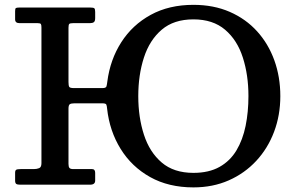

<svg xmlns="http://www.w3.org/2000/svg" viewBox="-20 -782 1260 813"><path d="M293 -409H414Q429 -409 431 -416.8Q433 -424.5 434.5 -437Q446.5 -529.5 493.5 -603Q540.5 -676.5 618 -719Q695.5 -761.5 799 -761.5Q884.5 -761.5 952.8 -731.8Q1021 -702 1068.8 -649.2Q1116.5 -596.5 1141.8 -526.2Q1167 -456 1167 -375Q1167 -294 1140.5 -223.8Q1114 -153.5 1065 -100.8Q1016 -48 948.5 -18.2Q881 11.5 799 11.5Q694 11.5 615.8 -32.2Q537.5 -76 490.8 -151.5Q444 -227 433.5 -322Q432.5 -334.5 430 -339.5Q427.5 -344.5 413 -344.5H295.5Q281.5 -344.5 275.8 -340.8Q270 -337 270 -322V-88Q270 -75.5 274.2 -70.8Q278.5 -66 290 -66H370Q383 -66 383 -50V-17.5Q383 0 362 0H64.5Q53 0 48.5 -3.5Q44 -7 44 -17.5V-50.5Q44 -60 48.5 -63Q53 -66 67.5 -66H123Q136 -66 145.8 -70Q155.5 -74 155.5 -91V-665.5Q155.5 -676 153.2 -680Q151 -684 139.5 -684H62.5Q44 -684 44 -700V-735Q44 -745.5 47.2 -747.8Q50.5 -750 60.5 -750H363.5Q375.5 -750 379.2 -747Q383 -744 383 -731.5V-705.5Q383 -692 377.2 -688Q371.5 -684 361 -684H290Q277 -684 273.5 -680.8Q270 -677.5 270 -664.5V-435Q270 -419.5 273.2 -414.2Q276.5 -409 293 -409ZM565.5 -375Q565.5 -285.5 589.5 -211.5Q613.5 -137.5 664.8 -93.8Q716 -50 799 -50Q864.5 -50 909.5 -75.2Q954.5 -100.5 981.2 -145.2Q1008 -190 1020 -249Q1032 -308 1032 -375Q1032 -464.5 1008.2 -538.5Q984.5 -612.5 933 -656.2Q881.5 -700 799 -700Q716 -700 664.8 -656.2Q613.5 -612.5 589.5 -538.5Q565.5 -464.5 565.5 -375Z"/></svg>

Font: Besley* Medium
Style: Regular
Weight: 500
Designer: Owen Earl
Foundry: indestructible type*
Version: Version 3.000; ttfautohint (v1.8.3)